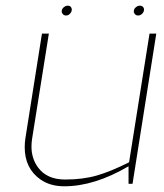

<svg xmlns="http://www.w3.org/2000/svg" viewBox="-20 -651 579 679"><path d="M468.8 -596.2Q461.4 -596.2 457.5 -600.6Q453.1 -605.5 453.1 -610.4Q453.1 -620.1 461.4 -626Q467.3 -630.9 474.6 -630.9Q481.9 -630.9 486.3 -626Q489.3 -622.1 489.3 -617.7Q489.3 -608.4 482.4 -602.1Q476.1 -596.2 468.8 -596.2ZM213.9 -596.2Q206.5 -596.2 202.6 -600.6Q198.2 -605.5 198.2 -610.4Q198.2 -620.1 206.5 -626Q212.4 -630.9 219.7 -630.9Q227.1 -630.9 230.5 -626.5Q233.9 -622.1 233.9 -617.7Q233.9 -608.4 226.6 -601.6Q221.2 -596.2 213.9 -596.2ZM207.5 7.8Q157.2 7.8 122.6 -16.6Q67.4 -55.7 67.4 -130.4Q67.4 -146 69.8 -162.1L128.4 -532.2H152.8L93.8 -162.1Q91.3 -147 91.3 -132.8Q91.3 -90.3 114.7 -58.6Q146 -16.1 210.4 -16.1Q272.9 -16.1 322.3 -30.3Q371.6 -44.4 436.5 -77.1L508.8 -532.2H532.7L448.7 -1H434.6V-63Q314 7.8 207.5 7.8Z"/></svg>

Font: Squarion Thin
Style: Italic
Weight: 100
Designer: Natanael Gama
Version: Version 1.00;September 12, 2019;FontCreator 11.5.0.2425 64-b